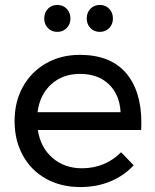

<svg xmlns="http://www.w3.org/2000/svg" viewBox="-20 -754 628 777"><path d="M552 -258Q552 -238 551 -228H133Q144 -157 192.5 -115Q241 -73 312 -73Q359 -73 399.5 -90Q440 -107 470 -138L521 -85Q482 -43 427 -20Q372 3 305 3Q227 3 166.5 -30.5Q106 -64 72.5 -125Q39 -186 39 -264Q39 -342 72.5 -402.5Q106 -463 166 -497.5Q226 -532 303 -532Q426 -532 489 -459.5Q552 -387 552 -258ZM468 -300Q464 -372 420 -413.5Q376 -455 304 -455Q234 -455 187.5 -413Q141 -371 132 -300ZM265 -679Q265 -656 250 -640.5Q235 -625 212 -625Q189 -625 174 -640.5Q159 -656 159 -679Q159 -703 174 -718.5Q189 -734 212 -734Q235 -734 250 -718.5Q265 -703 265 -679ZM437 -679Q437 -656 422 -640.5Q407 -625 384 -625Q361 -625 346 -640.5Q331 -656 331 -679Q331 -703 346 -718.5Q361 -734 384 -734Q407 -734 422 -718.5Q437 -703 437 -679Z"/></svg>

Font: Montserrat
Style: Regular
Weight: 400
Designer: Julieta Ulanovsky
Foundry: Julieta Ulanovsky
Version: Version 6.001